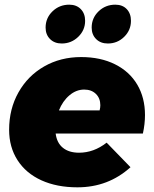

<svg xmlns="http://www.w3.org/2000/svg" viewBox="-20 -794 659 821"><path d="M344 -705Q344 -665 314.5 -636.5Q285 -608 244 -608Q213 -608 194 -627Q175 -646 175 -676Q175 -717 204.5 -745.5Q234 -774 276 -774Q307 -774 325.5 -755Q344 -736 344 -705ZM540 -705Q540 -665 511 -636.5Q482 -608 441 -608Q410 -608 391 -627Q372 -646 372 -676Q372 -717 401.5 -745.5Q431 -774 473 -774Q504 -774 522 -755Q540 -736 540 -705ZM600 -302Q600 -264 591 -223H218Q223 -183 249 -162Q275 -141 318 -141Q381 -141 436 -184L538 -79Q443 7 311 7Q223 7 157 -23Q91 -53 55 -109Q19 -165 19 -239Q19 -328 59 -399Q99 -470 169 -510Q239 -550 327 -550Q410 -550 472 -519Q534 -488 567 -432Q600 -376 600 -302ZM409 -344Q409 -374 390 -392.5Q371 -411 340 -411Q306 -411 277 -386.5Q248 -362 232 -322H406Q409 -334 409 -344Z"/></svg>

Font: TypoPRO Montserrat
Style: Italic
Weight: 800
Italic angle: -11.3°
Designer: Julieta Ulanovsky
Foundry: Julieta Ulanovsky
Version: Version 6.001